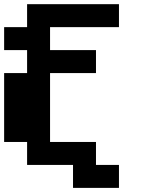

<svg xmlns="http://www.w3.org/2000/svg" viewBox="-20 -798 707 929"><path d="M555.6 -777.8V-666.7H222.2V-555.6H444.4V-444.4H222.2V-111.1H444.4V0H555.6V111.1H333.3V0H111.1V-111.1H0V-444.4H111.1V-555.6H0V-666.7H111.1V-777.8Z"/></svg>

Font: Pixeloid Sans
Style: Bold
Weight: 700
Monospace: yes
Designer: GGBot
Version: 0.3